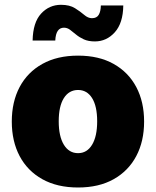

<svg xmlns="http://www.w3.org/2000/svg" viewBox="-20 -790 665 819"><path d="M313 9.8Q224.1 9.8 160.6 -25.6Q97.2 -61 63.7 -124.3Q30.3 -187.5 30.3 -271.5Q30.3 -355.5 63.7 -418.7Q97.2 -481.9 160.6 -517.3Q224.1 -552.7 313 -552.7Q401.9 -552.7 464.8 -517.3Q527.8 -481.9 561.3 -418.7Q594.7 -355.5 594.7 -271.5Q594.7 -187.5 561.3 -124.3Q527.8 -61 464.8 -25.6Q401.9 9.8 313 9.8ZM313 -136.7Q351.1 -136.7 372.8 -172.6Q394.5 -208.5 394.5 -272.5Q394.5 -336.9 372.8 -371.6Q351.1 -406.2 313 -406.2Q274.4 -406.2 252.4 -371.6Q230.5 -336.9 230.5 -272.5Q230.5 -208.5 252.4 -172.6Q274.4 -136.7 313 -136.7ZM384.8 -613.3Q356.9 -613.3 337.6 -622.1Q318.4 -630.9 304.4 -642.6Q290.5 -654.3 278.6 -663.1Q266.6 -671.9 252.9 -671.9Q218.3 -671.9 215.8 -617.2H119.1Q120.6 -694.3 155.3 -731.9Q189.9 -769.5 240.2 -769.5Q276.9 -769.5 299.8 -755.1Q322.8 -740.7 339.1 -726.6Q355.5 -712.4 372.1 -712.4Q392.6 -712.4 401.1 -726.8Q409.7 -741.2 410.2 -766.6H505.9Q504.9 -691.4 469.7 -652.3Q434.6 -613.3 384.8 -613.3Z"/></svg>

Font: Inter Black
Style: Regular
Weight: 900
Designer: Rasmus Andersson
Foundry: rsms
Version: Version 4.000;git-a52131595